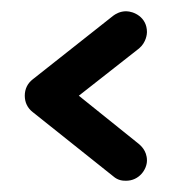

<svg xmlns="http://www.w3.org/2000/svg" viewBox="-20 -536 328 341"><path d="M241 -251C241 -269 229 -278 227 -280L120 -366L227 -450C240 -461 241 -476 241 -479C241 -506 217 -516 204 -516C193 -516 185 -511 181 -508L38 -395C29 -388 24 -378 24 -366C24 -354 29 -344 38 -337L181 -223C190 -215 199 -215 204 -215C227 -215 241 -235 241 -251Z"/></svg>

Font: LS
Style: RegularAlt
Weight: 500
Designer: BSozoo
Foundry: BSozoo
Version: Version 001.000